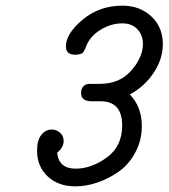

<svg xmlns="http://www.w3.org/2000/svg" viewBox="-20 -642 591 673"><path d="M109.9 -113.8Q109.9 -150.9 125 -169.4Q140.1 -188 161.1 -188Q178.2 -188 190.7 -176.5Q203.1 -165 203.1 -147.9Q203.1 -125 180.2 -106.9Q186 -50.8 245.1 -50.8Q300.3 -50.8 354.2 -89.8Q408.2 -128.9 408.2 -202.1Q408.2 -287.1 332 -287.1H300.8Q263.7 -287.1 264.2 -316.9Q264.2 -330.1 272 -339.1Q279.8 -348.1 295.9 -348.1H330.1Q399.9 -348.1 440.4 -395Q481 -441.9 481 -487.8Q481 -518.6 461.9 -539.3Q442.9 -560.1 408.2 -560.1Q370.1 -560.1 334 -538.6Q297.9 -517.1 283.2 -482.9Q282.2 -481 279.5 -473.9Q276.9 -466.8 275.9 -465.3Q274.9 -463.9 272 -459.5Q269 -455.1 266.1 -454.1Q263.2 -453.1 257.6 -451.7Q252 -450.2 244.1 -450.2Q210.9 -450.2 210.9 -479Q210.9 -523.9 269.5 -573Q328.1 -622.1 409.2 -622.1Q470.2 -622.1 510.5 -584.5Q550.8 -546.9 550.8 -486.8Q550.8 -435.1 518.3 -386.5Q485.8 -337.9 435.1 -311Q477.1 -267.1 477.1 -200.2Q477.1 -150.4 454.6 -108.2Q432.1 -65.9 397 -41Q361.8 -16.1 322 -2.4Q282.2 11.2 244.1 11.2Q184.1 11.2 147 -23.7Q109.9 -58.6 109.9 -113.8Z"/></svg>

Font: CMU Typewriter Text
Style: Italic
Weight: 500
Italic angle: -14.04°
Version: Version 0.7.0